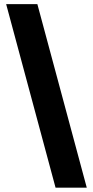

<svg xmlns="http://www.w3.org/2000/svg" viewBox="-20 -781 441 911"><path d="M243.6 109.4 9.2 -761.4H157.3L391.7 109.4Z"/></svg>

Font: Inter P Extra Bold
Style: Regular
Weight: 800
Designer: Rasmus Andersson
Foundry: rsms
Version: Version 3.018;git-588b23468